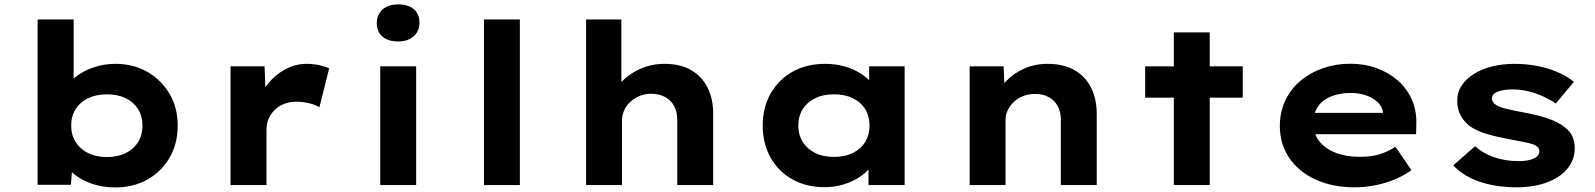

<svg xmlns="http://www.w3.org/2000/svg" viewBox="-20 -827 7129 858"><path d="M495.2 10.6Q449.4 10.6 408.7 -0.5Q368 -11.6 337.2 -30.7Q306.3 -49.8 286.2 -72.8Q266 -95.7 260.6 -118.4L306.2 -123.5L297 -1.3H148.1V-740H309.1V-404.4L265.4 -410.3Q271 -434.6 291 -457.7Q311 -480.9 341.9 -499.9Q372.9 -518.9 412.4 -530.3Q451.9 -541.7 496 -541.7Q575.3 -541.7 637.9 -506.2Q700.4 -470.6 737.3 -408.4Q774.1 -346.3 774.1 -265.7Q774.1 -185 737.8 -122.4Q701.4 -59.9 638.7 -24.6Q575.9 10.6 495.2 10.6ZM457.9 -125.2Q506.1 -125.2 542 -142.9Q577.8 -160.7 597.2 -192.3Q616.7 -223.9 616.7 -265.7Q616.7 -308.1 597 -339.5Q577.2 -370.9 541.9 -388.1Q506.6 -405.4 457.9 -405.4Q409.7 -405.4 373.9 -388.1Q338 -370.9 318.1 -339.5Q298.1 -308.1 298.1 -265.7Q298.1 -223.9 318.1 -192.3Q338 -160.7 373.9 -142.9Q409.7 -125.2 457.9 -125.2Z M1010.1 0V-530.7H1162.3L1169.2 -343.3L1128.1 -357.4Q1141.7 -409 1175.4 -450.6Q1209 -492.3 1254.4 -517Q1299.7 -541.7 1350.3 -541.7Q1378.9 -541.7 1405.7 -536Q1432.5 -530.3 1450.9 -521.3L1407.3 -347.4Q1390.4 -358.6 1361.9 -365.5Q1333.4 -372.5 1305.1 -372.5Q1273.2 -372.5 1248.5 -362.3Q1223.7 -352.2 1206.4 -334.5Q1189.1 -316.8 1180 -295.3Q1170.9 -273.7 1170.9 -248.9V0Z M1679.3 0V-530.7H1839.7V0ZM1759.1 -641.8Q1714.1 -641.8 1688.9 -663.4Q1663.7 -685 1663.7 -724.6Q1663.7 -761.1 1689.1 -784.3Q1714.5 -807.4 1759.1 -807.4Q1804.2 -807.4 1829.3 -785.8Q1854.5 -764.2 1854.5 -724.6Q1854.5 -688.2 1828.8 -665Q1803.2 -641.8 1759.1 -641.8Z M2142.7 0V-740H2303.1V0Z M2599.1 0V-740H2756.7V-400.7L2715.6 -386.9Q2726 -429 2759.7 -463.7Q2793.3 -498.3 2842.8 -520Q2892.3 -541.7 2949 -541.7Q3021 -541.7 3069.2 -513.4Q3117.3 -485 3142.2 -435Q3167 -385 3167 -319.7V0H3006.6V-291.1Q3006.6 -327.6 2992.1 -353.9Q2977.7 -380.1 2951.8 -393.8Q2925.9 -407.4 2890.3 -408Q2861.9 -408 2837.6 -397.9Q2813.3 -387.9 2795.8 -371Q2778.2 -354.1 2768.9 -333.1Q2759.5 -312.2 2759.5 -288V0H2679.8Q2645.5 0 2625.3 0Q2605.1 0 2599.1 0Z M3663.5 9.4Q3582 9.4 3519.8 -26.1Q3457.7 -61.6 3423 -123.6Q3388.4 -185.6 3388.4 -265.3Q3388.4 -346.4 3423.7 -408.8Q3459 -471.2 3521.5 -506.5Q3583.9 -541.7 3667.5 -541.7Q3715.2 -541.7 3755.4 -529.9Q3795.5 -518 3826 -498.5Q3856.6 -479.1 3876.5 -454.9Q3896.3 -430.6 3901.4 -407.1L3864 -405.1V-530.7H4022.6V0H3861.1V-139.4L3895.2 -132.1Q3890.9 -106 3871 -80.8Q3851.1 -55.6 3820.1 -35.2Q3789.2 -14.9 3749.3 -2.7Q3709.4 9.4 3663.5 9.4ZM3706.3 -125.8Q3755.6 -125.8 3791.4 -143.5Q3827.2 -161.3 3846.5 -192.9Q3865.7 -224.5 3865.7 -265.3Q3865.7 -307.7 3846.5 -339.1Q3827.2 -370.5 3791.4 -388Q3755.6 -405.6 3706.3 -405.6Q3658.1 -405.6 3622.5 -388Q3586.9 -370.5 3567.1 -339.1Q3547.4 -307.7 3547.4 -265.3Q3547.4 -224.5 3567.1 -192.9Q3586.9 -161.3 3622.5 -143.5Q3658.1 -125.8 3706.3 -125.8Z M4313.1 0V-530.7H4464.9L4470.7 -400.7L4430.7 -389.7Q4444.3 -430.2 4476.4 -464.5Q4508.6 -498.9 4556.3 -520.3Q4604 -541.7 4661.5 -541.7Q4732.7 -541.7 4781.5 -513.7Q4830.3 -485.6 4855.7 -435.3Q4881 -385 4881 -318.6V0H4720.6V-292.8Q4720.6 -328.2 4706.1 -354Q4691.7 -379.7 4665.5 -393.6Q4639.3 -407.6 4604.3 -407.1Q4574.2 -407.1 4549.9 -396.7Q4525.6 -386.3 4508.3 -369.3Q4491.1 -352.3 4482.3 -332.3Q4473.5 -312.2 4473.5 -292V0H4393.8Q4359.5 0 4339.3 0Q4319.1 0 4313.1 0Z M5225.6 0V-682.3H5386V0ZM5097.5 -390.6V-530.7H5533.5V-390.6Z M6033.9 10Q5933 10 5857.4 -25.4Q5781.8 -60.7 5740.5 -122.7Q5699.3 -184.6 5699.3 -263.3Q5699.3 -326.2 5723.5 -377.7Q5747.8 -429.2 5791.1 -465.7Q5834.4 -502.2 5891.7 -522.2Q5949 -542.2 6014 -542.2Q6077.6 -542.2 6132.2 -522.3Q6186.7 -502.4 6227.2 -466.7Q6267.6 -431 6289.2 -381.9Q6310.8 -332.8 6309.2 -274L6308.2 -227.4H5806.9L5783.9 -322.6H6177.8L6160.6 -301.9V-322.4Q6158.3 -348.9 6138 -368.9Q6117.8 -388.9 6086.1 -400.2Q6054.5 -411.6 6016.3 -411.6Q5968.1 -411.6 5929.8 -396.8Q5891.6 -382 5870.2 -351.7Q5848.9 -321.4 5848.9 -275.5Q5848.9 -231.8 5873.8 -198.2Q5898.7 -164.6 5945.9 -145.5Q5993.1 -126.3 6056.4 -126.3Q6114.2 -126.3 6152.1 -139.8Q6190 -153.3 6215.8 -171.3L6287.3 -66.6Q6252.9 -41.7 6211.8 -24.8Q6170.7 -8 6125.5 1Q6080.3 10 6033.9 10Z M6758.1 10Q6665 10 6591.9 -15Q6518.8 -40 6474.2 -88.1L6571.8 -173.7Q6605.6 -142.3 6656.2 -124.6Q6706.7 -107 6765.4 -107Q6782.8 -107 6799.8 -109.1Q6816.8 -111.3 6830.2 -117Q6843.7 -122.7 6851.5 -131.1Q6859.2 -139.5 6859.2 -151.2Q6859.2 -170.9 6831.9 -181.7Q6814.7 -187.5 6785.9 -193.3Q6757 -199.1 6723.9 -204.9Q6665 -216.2 6621.2 -229.2Q6577.3 -242.2 6547.6 -263.9Q6521.4 -284.6 6506.7 -312Q6492 -339.4 6492 -376.5Q6492 -415.6 6512.6 -445.9Q6533.1 -476.3 6568.7 -497.9Q6604.2 -519.6 6650.2 -530.7Q6696.2 -541.7 6747.5 -541.7Q6797.4 -541.7 6845.4 -533Q6893.3 -524.3 6937 -506.2Q6980.8 -488 7013.5 -461.2L6932.2 -364.5Q6909.4 -380.6 6877.8 -395.2Q6846.2 -409.9 6810.6 -418.7Q6774.9 -427.5 6739.6 -427.5Q6720.8 -427.5 6704.7 -425.3Q6688.6 -423.2 6675.1 -418.3Q6661.6 -413.4 6654.1 -405.2Q6646.7 -397 6646.7 -386.3Q6647.1 -378.3 6652.1 -370.7Q6657.2 -363 6666.9 -357.3Q6682 -347.6 6712.5 -340.4Q6743 -333.2 6785 -325.2Q6852.4 -313.5 6899.2 -296.9Q6946.1 -280.3 6973.4 -257.6Q6996.7 -240 7006.9 -216.8Q7017.1 -193.6 7017.1 -164.9Q7017.1 -112.8 6984.3 -73.2Q6951.5 -33.6 6892.6 -11.8Q6833.7 10 6758.1 10Z"/></svg>

Font: Lexend Giga
Style: Regular
Weight: 400
Designer: Bonnie Shaver-Troup, Thomas Jockin
Foundry: Lexend
Version: Version 1.007